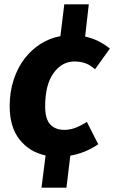

<svg xmlns="http://www.w3.org/2000/svg" viewBox="-20 -712 531 893"><path d="M279 -108Q304 -108 328 -116.5Q352 -125 384 -145L437 -41Q406 -20 373.5 -7Q341 6 307 12L289 161H173L192 11Q117 -5 71 -63Q25 -121 25 -218Q25 -285 43.5 -341Q62 -397 94 -439Q126 -481 169 -508Q212 -535 261 -544L279 -692H393L376 -542Q408 -535 436.5 -521Q465 -507 491 -486L422 -390Q399 -410 376.5 -418Q354 -426 326 -426Q268 -426 229 -372Q190 -318 190 -217Q190 -159 213.5 -133.5Q237 -108 279 -108Z"/></svg>

Font: Szlgxwxxxixliatcpuztgldltzi
Style: Regular
Weight: 700
Italic angle: -8°
Designer: Carrois Corporate & Edenspiekermann
Foundry: Carrois Corporate GbR & Edenspiekermann AG
Version: Version 2.001